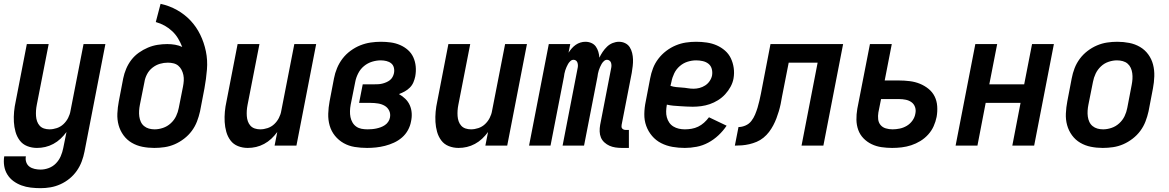

<svg xmlns="http://www.w3.org/2000/svg" viewBox="-30 -760 6100 1002"><path d="M182 222Q156 222 130.5 219Q105 216 82 207.5Q59 199 40 185Q21 171 8.5 151Q-4 131 -8 106.5Q-12 82 -8 56H105Q102 72 107 86.5Q112 101 123.5 109.5Q135 118 150.5 121.5Q166 125 182 125Q203 125 224.5 117Q246 109 262 92.5Q278 76 287 55Q296 34 300 13L317 -71Q303 -52 286 -36Q269 -20 248.5 -9Q228 2 206.5 7Q185 12 163 12Q136 12 112 2.5Q88 -7 73 -27Q58 -47 51 -72Q44 -97 42.5 -123.5Q41 -150 43.5 -177Q46 -204 52 -231L110 -530H224L162 -213Q159 -198 158 -183.5Q157 -169 158 -154.5Q159 -140 163.5 -127Q168 -114 177 -104Q186 -94 199.5 -89.5Q213 -85 228 -85Q247 -85 266.5 -91.5Q286 -98 301 -112Q316 -126 325.5 -144.5Q335 -163 338 -182L406 -530H520L411 31Q406 57 396.5 82.5Q387 108 371 131Q355 154 333 172Q311 190 285.5 201.5Q260 213 234 217.5Q208 222 182 222Z M775 12Q743 12 713 6Q683 0 657.5 -15Q632 -30 614.5 -54Q597 -78 589 -107Q581 -136 582.5 -168Q584 -200 590 -231L613 -351Q618 -376 628.5 -401Q639 -426 655.5 -447.5Q672 -469 694.5 -485Q717 -501 742 -511.5Q767 -522 792.5 -526Q818 -530 843 -530Q864 -530 884 -526.5Q904 -523 921 -515Q912 -538 899.5 -559Q887 -580 869 -597Q851 -614 829.5 -626Q808 -638 783 -645L808 -740Q854 -730 894 -707.5Q934 -685 964.5 -652.5Q995 -620 1015 -579Q1035 -538 1044.5 -492Q1054 -446 1050 -397Q1046 -348 1037 -299L1014 -179Q1008 -152 998 -126Q988 -100 971 -77Q954 -54 930.5 -36Q907 -18 881.5 -7Q856 4 829 8Q802 12 775 12ZM777 -85Q798 -85 820.5 -92.5Q843 -100 861 -116.5Q879 -133 889 -154Q899 -175 903 -197L925 -308Q928 -323 929 -338.5Q930 -354 927 -368.5Q924 -383 917.5 -395.5Q911 -408 900.5 -417Q890 -426 875.5 -429.5Q861 -433 846 -433Q825 -433 804.5 -427Q784 -421 766 -407Q748 -393 737.5 -373Q727 -353 724 -333L700 -213Q697 -198 696 -182.5Q695 -167 697 -152Q699 -137 705 -124Q711 -111 722 -102Q733 -93 747 -89Q761 -85 777 -85Z M1263 12Q1236 12 1212 2.5Q1188 -7 1173 -27Q1158 -47 1151 -72Q1144 -97 1142.5 -123.5Q1141 -150 1143.5 -177Q1146 -204 1152 -231L1210 -530H1324L1262 -213Q1259 -198 1258 -183.5Q1257 -169 1258 -154.5Q1259 -140 1263.5 -127Q1268 -114 1277 -104Q1286 -94 1299.5 -89.5Q1313 -85 1328 -85Q1347 -85 1366.5 -91.5Q1386 -98 1401 -112Q1416 -126 1425.5 -144.5Q1435 -163 1438 -182L1506 -530H1620L1517 0H1403L1417 -71Q1403 -52 1386 -36Q1369 -20 1348.5 -9Q1328 2 1306.5 7Q1285 12 1263 12Z M1886 12Q1853 12 1821.5 7Q1790 2 1763.5 -13Q1737 -28 1718 -51.5Q1699 -75 1690.5 -104.5Q1682 -134 1683 -166.5Q1684 -199 1690 -231L1713 -351Q1718 -378 1729 -404.5Q1740 -431 1757.5 -454Q1775 -477 1799.5 -495Q1824 -513 1850.5 -523.5Q1877 -534 1904 -538Q1931 -542 1958 -542Q1984 -542 2009.5 -538.5Q2035 -535 2058 -525Q2081 -515 2099 -499Q2117 -483 2127 -461Q2137 -439 2139.5 -413.5Q2142 -388 2137 -361Q2134 -346 2127.5 -330.5Q2121 -315 2109 -303Q2097 -291 2082.5 -283Q2068 -275 2052 -269Q2070 -259 2085 -244.5Q2100 -230 2108.5 -211Q2117 -192 2118.5 -170Q2120 -148 2115 -126Q2111 -103 2099 -81Q2087 -59 2068 -42.5Q2049 -26 2026 -15.5Q2003 -5 1979.5 1Q1956 7 1932.5 9.5Q1909 12 1886 12ZM1888 -85Q1899 -85 1911 -86Q1923 -87 1934.5 -89.5Q1946 -92 1957 -96Q1968 -100 1978.5 -107Q1989 -114 1996 -124.5Q2003 -135 2005 -146Q2009 -166 2001 -182.5Q1993 -199 1977.5 -208Q1962 -217 1943 -220Q1924 -223 1905 -223H1844L1863 -320H1924Q1934 -320 1944 -320.5Q1954 -321 1964.5 -323.5Q1975 -326 1985.5 -330.5Q1996 -335 2004.5 -341.5Q2013 -348 2018.5 -358Q2024 -368 2026 -378Q2029 -393 2025.5 -407Q2022 -421 2011.5 -429.5Q2001 -438 1986.5 -441.5Q1972 -445 1957 -445Q1935 -445 1912 -438Q1889 -431 1870 -415.5Q1851 -400 1839.5 -377.5Q1828 -355 1824 -333L1800 -213Q1797 -197 1796.5 -180.5Q1796 -164 1799 -149Q1802 -134 1809.5 -121Q1817 -108 1829 -99.5Q1841 -91 1856 -88Q1871 -85 1888 -85Z M2363 12Q2336 12 2312 2.5Q2288 -7 2273 -27Q2258 -47 2251 -72Q2244 -97 2242.5 -123.5Q2241 -150 2243.5 -177Q2246 -204 2252 -231L2310 -530H2424L2362 -213Q2359 -198 2358 -183.5Q2357 -169 2358 -154.5Q2359 -140 2363.5 -127Q2368 -114 2377 -104Q2386 -94 2399.5 -89.5Q2413 -85 2428 -85Q2447 -85 2466.5 -91.5Q2486 -98 2501 -112Q2516 -126 2525.5 -144.5Q2535 -163 2538 -182L2606 -530H2720L2617 0H2503L2517 -71Q2503 -52 2486 -36Q2469 -20 2448.5 -9Q2428 2 2406.5 7Q2385 12 2363 12Z M3216 12Q3198 12 3181.5 9.5Q3165 7 3150.5 0.5Q3136 -6 3124 -17Q3112 -28 3106 -42.5Q3100 -57 3099.5 -74Q3099 -91 3102 -108L3159 -402Q3161 -410 3161 -417.5Q3161 -425 3159 -432Q3157 -439 3151 -443.5Q3145 -448 3138 -448Q3129 -448 3121.5 -441Q3114 -434 3109.5 -426Q3105 -418 3101.5 -410Q3098 -402 3095 -393Q3092 -384 3090.5 -375.5Q3089 -367 3088 -359L3018 0H2906L2984 -402Q2986 -410 2986 -417.5Q2986 -425 2984 -432Q2982 -439 2976.5 -443.5Q2971 -448 2963 -448Q2954 -448 2946.5 -441Q2939 -434 2934.5 -426Q2930 -418 2926.5 -410Q2923 -402 2920 -393Q2917 -384 2915.5 -375.5Q2914 -367 2913 -359L2843 0H2731L2834 -530H2946L2937 -485Q2944 -496 2953.5 -507Q2963 -518 2974.5 -526Q2986 -534 2999 -538Q3012 -542 3025 -542Q3042 -542 3056.5 -535.5Q3071 -529 3079.5 -517Q3088 -505 3092.5 -490Q3097 -475 3098 -459Q3105 -474 3115 -489Q3125 -504 3138 -516.5Q3151 -529 3167.5 -535.5Q3184 -542 3200 -542Q3218 -542 3233 -534.5Q3248 -527 3256.5 -513.5Q3265 -500 3269 -483.5Q3273 -467 3273.5 -450Q3274 -433 3272 -415.5Q3270 -398 3267 -380L3214 -108Q3213 -103 3213.5 -98Q3214 -93 3217 -89.5Q3220 -86 3224.5 -84Q3229 -82 3235 -82H3252V12Z M3544 12Q3511 12 3479.5 6.5Q3448 1 3420.5 -13Q3393 -27 3373 -50.5Q3353 -74 3342.5 -103Q3332 -132 3332.5 -165Q3333 -198 3340 -231L3363 -351Q3368 -378 3378 -404Q3388 -430 3405.5 -453Q3423 -476 3446.5 -494Q3470 -512 3496.5 -523Q3523 -534 3549.5 -538Q3576 -542 3603 -542Q3631 -542 3658.5 -538Q3686 -534 3710 -523.5Q3734 -513 3753.5 -496Q3773 -479 3784 -456Q3795 -433 3799 -406Q3803 -379 3798 -350Q3794 -328 3782.5 -307Q3771 -286 3754.5 -268Q3738 -250 3717 -237Q3696 -224 3674 -216.5Q3652 -209 3629.5 -206Q3607 -203 3585 -203Q3568 -203 3551.5 -204Q3535 -205 3517.5 -206Q3500 -207 3483.5 -208.5Q3467 -210 3450 -214V-213Q3447 -196 3446.5 -179.5Q3446 -163 3450 -148Q3454 -133 3462.5 -120.5Q3471 -108 3484 -100Q3497 -92 3512.5 -88.5Q3528 -85 3544 -85Q3561 -85 3579 -88Q3597 -91 3613.5 -99Q3630 -107 3644 -119.5Q3658 -132 3670 -148L3762 -104Q3744 -77 3719.5 -54Q3695 -31 3666 -15.5Q3637 0 3605.5 6Q3574 12 3544 12ZM3590 -297Q3605 -297 3620.5 -301Q3636 -305 3650 -314Q3664 -323 3673.5 -337Q3683 -351 3686 -366Q3689 -384 3684.5 -400.5Q3680 -417 3667.5 -427Q3655 -437 3638 -441Q3621 -445 3603 -445Q3581 -445 3558.5 -438Q3536 -431 3517.5 -415Q3499 -399 3488.5 -377Q3478 -355 3474 -333L3469 -312Q3484 -307 3499 -305.5Q3514 -304 3529.5 -303Q3545 -302 3559.5 -299.5Q3574 -297 3590 -297Z M4153 0 4237 -433H4086L4051 -255Q4048 -236 4044 -217Q4040 -198 4034.5 -179.5Q4029 -161 4022 -142.5Q4015 -124 4005.5 -106Q3996 -88 3983.5 -71.5Q3971 -55 3954.5 -41.5Q3938 -28 3919 -20Q3900 -12 3880.5 -7.5Q3861 -3 3842 -1.5Q3823 0 3805 0L3824 -97Q3842 -97 3860.5 -105Q3879 -113 3891 -128.5Q3903 -144 3910.5 -162Q3918 -180 3923.5 -198Q3929 -216 3933 -234Q3937 -252 3941 -271L3991 -530H4370L4267 0Z M4626 12Q4598 12 4570.5 8Q4543 4 4519 -7.5Q4495 -19 4476.5 -38Q4458 -57 4449 -82Q4440 -107 4439.5 -135Q4439 -163 4444 -192L4510 -530H4624L4587 -340H4662Q4690 -340 4718 -336.5Q4746 -333 4770.5 -323Q4795 -313 4815.5 -296.5Q4836 -280 4847.5 -257Q4859 -234 4861 -206Q4863 -178 4858 -150Q4853 -125 4842.5 -101.5Q4832 -78 4814 -58Q4796 -38 4773 -24Q4750 -10 4725.5 -2Q4701 6 4676 9Q4651 12 4626 12ZM4628 -85Q4646 -85 4665.5 -89Q4685 -93 4702.5 -103.5Q4720 -114 4732 -131Q4744 -148 4747 -167Q4751 -185 4745.5 -201Q4740 -217 4727 -226.5Q4714 -236 4697 -239.5Q4680 -243 4662 -243H4568L4554 -173Q4551 -155 4553 -137.5Q4555 -120 4565.5 -107.5Q4576 -95 4593 -90Q4610 -85 4628 -85Z M4957 0 5060 -530H5174L5133 -320H5315L5356 -530H5470L5367 0H5253L5296 -223H5114L5071 0Z M5725 12Q5693 12 5663 6Q5633 0 5607.5 -15Q5582 -30 5564.5 -54Q5547 -78 5539 -107Q5531 -136 5532.5 -168Q5534 -200 5540 -231L5563 -351Q5568 -378 5578 -404Q5588 -430 5605 -453Q5622 -476 5645.5 -494Q5669 -512 5695 -523Q5721 -534 5747.5 -538Q5774 -542 5801 -542Q5833 -542 5863.5 -536Q5894 -530 5919.5 -515Q5945 -500 5962.5 -476Q5980 -452 5987.5 -423Q5995 -394 5994 -362Q5993 -330 5987 -299L5964 -179Q5958 -152 5948 -126Q5938 -100 5921 -77Q5904 -54 5880.5 -36Q5857 -18 5831.5 -7Q5806 4 5779 8Q5752 12 5725 12ZM5727 -85Q5748 -85 5770.5 -92.5Q5793 -100 5811 -116.5Q5829 -133 5839 -154Q5849 -175 5853 -197L5876 -317Q5879 -332 5880 -347.5Q5881 -363 5879 -378Q5877 -393 5871 -406Q5865 -419 5854.5 -428Q5844 -437 5829.5 -441Q5815 -445 5799 -445Q5778 -445 5755.5 -437.5Q5733 -430 5715.5 -413.5Q5698 -397 5688 -376Q5678 -355 5674 -333L5650 -213Q5647 -198 5646 -182.5Q5645 -167 5647 -152Q5649 -137 5655 -124Q5661 -111 5672 -102Q5683 -93 5697 -89Q5711 -85 5727 -85Z"/></svg>

Font: Lode
Style: Bold Italic
Weight: 700
Italic angle: -11°
Monospace: yes
Designer: Belleve Invis
Foundry: Belleve Invis
Version: Version 29.2.0; ttfautohint (v1.8.3)